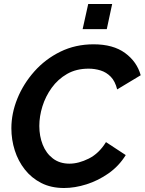

<svg xmlns="http://www.w3.org/2000/svg" viewBox="-20 -936 725 962"><path d="M301 6Q236 6 187 -19Q138 -44 104.5 -86.5Q71 -129 54 -182.5Q37 -236 37 -293Q37 -368 67 -442Q97 -516 152 -578Q207 -640 282.5 -677Q358 -714 449 -714Q547 -714 606.5 -670.5Q666 -627 685 -559L567 -488Q557 -529 535 -551.5Q513 -574 484 -583Q455 -592 424 -592Q362 -592 316 -565.5Q270 -539 239 -496Q208 -453 192.5 -403Q177 -353 177 -305Q177 -254 194 -211Q211 -168 245 -142Q279 -116 328 -116Q374 -116 425 -141.5Q476 -167 511 -224L610 -159Q576 -104 524 -67.5Q472 -31 413.5 -12.5Q355 6 301 6ZM394 -790 422 -916H542L515 -790Z"/></svg>

Font: Raleway
Style: Bold Italic
Weight: 700
Italic angle: -12°
Designer: Matt McInerney, Pablo Impallari, Rodrigo Fuenzalida
Foundry: Matt McInerney, Pablo Impallari, Rodrigo Fuenzalida
Version: Version 4.101;RELEASE